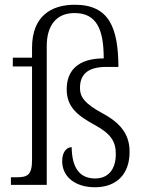

<svg xmlns="http://www.w3.org/2000/svg" viewBox="-20 -779 610 809"><path d="M380 10C469 10 526 -43 526 -139C526 -204 498 -255 413 -301C337 -342 317 -370 317 -408C317 -457 340 -497 428 -497H479C478 -661 441 -759 295 -759C196 -759 115 -711 115 -578V-536H34V-499H115V-106C115 -39 95 -32 46 -32H26V0H177V-586C177 -666 213 -724 294 -724C388 -724 417 -654 417 -533C307 -533 261 -480 261 -403C261 -326 309 -291 380 -252C448 -215 468 -182 468 -130C468 -64 435 -27 381 -27C314 -27 283 -74 282 -159C265 -159 242 -144 242 -100C242 -34 297 10 380 10Z"/></svg>

Font: Noto Serif Thai SemiCondensed Light
Style: Regular
Weight: 300
Width: 4
Designer: Monotype Design Team
Foundry: Monotype Imaging Inc.
Version: Version 2.002